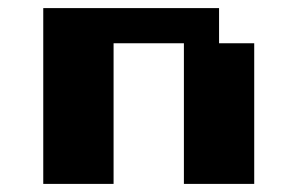

<svg xmlns="http://www.w3.org/2000/svg" viewBox="-20 -454 734 474"><path d="M260.4 0H86.8V-434H520.8V-347.2H607.6V0H434V-347.2H260.4Z"/></svg>

Font: 8-bit Operator+ 8
Style: Bold
Weight: 700
Designer: GrandChaos9000
Version: Version 1.3.0 - August 1, 2014